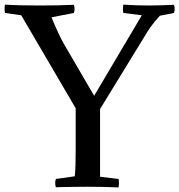

<svg xmlns="http://www.w3.org/2000/svg" viewBox="-35 -819 786 842"><path d="M246.1 -625 377.9 -398.9 586.9 -752 505.9 -762.2Q502.4 -776.9 505.9 -798.8Q560.5 -794.9 616.2 -794.9Q663.6 -794.9 728 -797.9Q733.9 -780.3 728 -762.2L666 -750Q650.4 -732.4 643.6 -724.4Q636.7 -716.3 624 -698.5Q611.3 -680.7 600.1 -661.1L403.8 -340.8V-43.9L484.9 -34.2Q488.3 -19.5 484.9 2.9Q421.9 0 348.1 0Q293.9 0 210 2Q204.1 -16.1 210 -34.2L293 -45.9Q296.9 -84 296.9 -163.1V-344.2L58.1 -752L-13.2 -762.2Q-16.6 -776.9 -13.2 -798.8Q41.5 -794.9 137.2 -794.9Q224.6 -794.9 289.1 -797.9Q294.9 -780.3 289.1 -762.2L190.9 -743.2Q222.2 -666.5 246.1 -625Z"/></svg>

Font: Adamina
Style: Regular
Weight: 400
Designer: Cyreal (www.cyreal.org)
Foundry: Cyreal (www.cyreal.org)
Version: Version 1.010